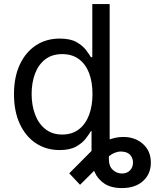

<svg xmlns="http://www.w3.org/2000/svg" viewBox="-20 -748 809 972"><path d="M597.7 204.1Q542 204.1 508.1 181.2Q474.1 158.2 458.7 122.3Q443.4 86.4 443.4 48.8V-118.2H531.2V58.6Q531.2 93.8 551.3 112.1Q571.3 130.4 597.7 130.4Q622.6 130.4 637.9 114.7Q653.3 99.1 653.3 75.2Q653.3 54.7 641.6 39.3Q629.9 23.9 606.9 20.5Q590.3 17.6 575.2 21Q560.1 24.4 546.6 32.5Q533.2 40.5 520.5 53.2L385.3 187.5L330.6 129.4L444.3 15.1Q478.5 -19 521 -36.9Q563.5 -54.7 603.5 -54.7Q664.1 -54.7 703.9 -19Q743.7 16.6 743.7 75.2Q743.7 132.8 704.1 168.5Q664.6 204.1 597.7 204.1ZM281.7 11.7Q213.9 11.7 161.6 -22.9Q109.4 -57.6 80.1 -121.1Q50.8 -184.6 50.8 -271.5Q50.8 -357.9 80.3 -421.1Q109.9 -484.4 162.1 -518.6Q214.4 -552.7 282.2 -552.7Q335.4 -552.7 366.7 -535.2Q397.9 -517.6 414.8 -495.4Q431.6 -473.1 440.4 -458.5H447.3V-727.5H535.2V0H450.2V-84.5H440.4Q431.6 -69.3 414.3 -46.6Q397 -23.9 365.5 -6.1Q334 11.7 281.7 11.7ZM294.9 -66.9Q344.7 -66.9 378.9 -93Q413.1 -119.1 430.7 -165.5Q448.2 -211.9 448.2 -272.5Q448.2 -333 430.9 -378.2Q413.6 -423.3 379.4 -448.7Q345.2 -474.1 294.9 -474.1Q243.2 -474.1 208.7 -447.3Q174.3 -420.4 157.2 -374.8Q140.1 -329.1 140.1 -272.5Q140.1 -215.3 157.5 -168.7Q174.8 -122.1 209.5 -94.5Q244.1 -66.9 294.9 -66.9Z"/></svg>

Font: Inter Variable LoSnoCo
Style: Regular
Weight: 400
Designer: Rasmus Andersson
Foundry: rsms
Version: Version 4.000;git-a52131595; featfreeze: case,dlig,ss01,ss02